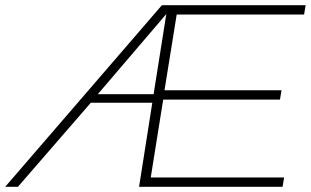

<svg xmlns="http://www.w3.org/2000/svg" viewBox="-59 -720 1198 740"><path d="M477 0 528 -324H291L10 0H-39L565 -700H1119L1113 -664H622L575 -372H1026L1020 -336H570L522 -36H1036L1030 0ZM318 -357H533L582 -666Z"/></svg>

Font: Georama Extended ExtraLight
Style: Italic
Weight: 200
Width: 7
Italic angle: -9°
Designer: Jean-Baptiste Levee
Foundry: Production Type
Version: Version 1.000